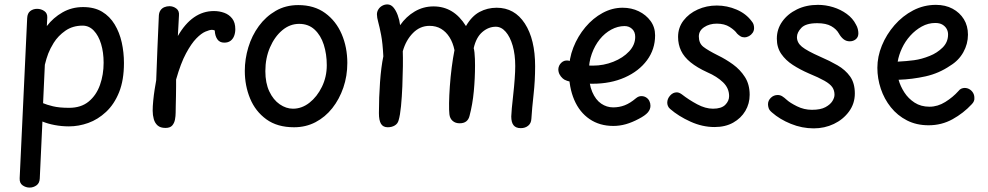

<svg xmlns="http://www.w3.org/2000/svg" viewBox="-20 -567 4472 869"><path d="M103 -485Q104 -507 117 -517Q130 -527 148 -527Q166 -527 180.5 -517Q195 -507 194 -487Q193 -478 193 -468.5Q193 -459 192 -449Q221 -487 263 -511Q305 -535 356 -535Q407 -535 442 -514Q477 -493 499 -456.5Q521 -420 531 -375Q541 -330 541 -282Q541 -204 519 -149.5Q497 -95 460 -60.5Q423 -26 379.5 -10.5Q336 5 292 5Q259 5 227.5 -1Q196 -7 172 -17L160 241Q159 262 145 272Q131 282 114 282Q97 282 82.5 272Q68 262 69 240ZM175 -100Q191 -93 219.5 -86Q248 -79 293 -79Q347 -79 381.5 -107.5Q416 -136 432.5 -182.5Q449 -229 449 -283Q449 -330 437.5 -368Q426 -406 404.5 -428.5Q383 -451 354 -451Q309 -451 276 -428Q243 -405 223 -373Q207 -347 198.5 -325Q190 -303 183 -274Q181 -231 179 -187.5Q177 -144 175 -100Z M699 -497Q700 -511 706.5 -520.5Q713 -530 724 -534.5Q735 -539 747 -539Q764 -539 778 -528.5Q792 -518 790 -497L785 -404Q817 -460 858 -488.5Q899 -517 948 -517Q973 -517 995 -509Q1017 -501 1031 -483Q1045 -465 1045 -435Q1045 -418 1039.5 -404Q1034 -390 1023 -382Q1012 -374 995 -374Q974 -374 963.5 -389.5Q953 -405 952 -429Q946 -432 939 -432Q929 -432 910 -424Q891 -416 868.5 -393Q846 -370 822 -325.5Q798 -281 777 -207Q777 -197 777 -177Q777 -157 776.5 -133Q776 -109 775.5 -88.5Q775 -68 775 -57Q775 -42 772 -26Q769 -10 759.5 1Q750 12 729 12Q706 12 693.5 1Q681 -10 676 -28Q671 -46 671 -66Q671 -85 673.5 -111Q676 -137 680 -162.5Q684 -188 687 -204Q690 -275 692.5 -347.5Q695 -420 699 -497Z M1088 -246Q1088 -300 1104 -353Q1120 -406 1151.5 -449Q1183 -492 1228 -518Q1273 -544 1330 -544Q1402 -544 1451.5 -508Q1501 -472 1526.5 -412.5Q1552 -353 1552 -282Q1552 -223 1534 -170.5Q1516 -118 1484 -77.5Q1452 -37 1408 -14Q1364 9 1311 9Q1235 9 1185.5 -27Q1136 -63 1112 -121Q1088 -179 1088 -246ZM1181 -245Q1181 -191 1199 -153Q1217 -115 1246 -95Q1275 -75 1306 -75Q1346 -75 1380.5 -102Q1415 -129 1437 -174Q1459 -219 1459 -272Q1459 -322 1445.5 -364.5Q1432 -407 1404 -433Q1376 -459 1334 -459Q1292 -459 1257.5 -430Q1223 -401 1202 -352.5Q1181 -304 1181 -245Z M1686 -502Q1686 -514 1692.5 -524.5Q1699 -535 1710 -541Q1721 -547 1733 -547Q1749 -547 1760.5 -533.5Q1772 -520 1780 -498.5Q1788 -477 1791 -453Q1818 -492 1857 -515Q1896 -538 1942 -538Q1988 -538 2024.5 -516Q2061 -494 2089 -449Q2115 -494 2150.5 -513Q2186 -532 2228 -532Q2309 -532 2355.5 -460.5Q2402 -389 2402 -267Q2402 -202 2395 -139.5Q2388 -77 2385 -29Q2384 -9 2370.5 2Q2357 13 2337 13Q2315 13 2304.5 0Q2294 -13 2294 -40Q2294 -50 2296.5 -77Q2299 -104 2303 -139.5Q2307 -175 2309.5 -209.5Q2312 -244 2312 -268Q2312 -320 2300.5 -360Q2289 -400 2269 -423Q2249 -446 2224 -446Q2191 -446 2163 -422Q2135 -398 2124 -349Q2126 -343 2127.5 -329.5Q2129 -316 2129.5 -300.5Q2130 -285 2130 -271Q2130 -213 2124.5 -154Q2119 -95 2105 -42Q2101 -26 2090 -17.5Q2079 -9 2060 -9Q2041 -9 2028.5 -20Q2016 -31 2014 -50Q2012 -67 2012.5 -100.5Q2013 -134 2016 -176.5Q2019 -219 2024.5 -262Q2030 -305 2037 -340Q2030 -374 2014.5 -398.5Q1999 -423 1976.5 -436.5Q1954 -450 1924 -450Q1881 -450 1849 -417.5Q1817 -385 1803 -335Q1804 -310 1803.5 -267Q1803 -224 1801 -176Q1799 -128 1795 -86.5Q1791 -45 1784 -22Q1780 -7 1766.5 1Q1753 9 1735 9Q1714 9 1704.5 -6.5Q1695 -22 1695 -55Q1695 -126 1700 -195Q1705 -264 1715 -312Q1712 -372 1705 -408.5Q1698 -445 1692 -466.5Q1686 -488 1686 -502Z M2527 -212Q2518 -220 2512.5 -230.5Q2507 -241 2507 -254Q2508 -271 2520.5 -283Q2533 -295 2551 -293Q2559 -292 2569.5 -286.5Q2580 -281 2602 -275.5Q2624 -270 2664 -270Q2712 -270 2756 -287.5Q2800 -305 2827.5 -334.5Q2855 -364 2855 -400Q2855 -423 2841 -436Q2827 -449 2807 -449Q2776 -449 2746.5 -433Q2717 -417 2694.5 -389Q2672 -361 2658.5 -323.5Q2645 -286 2645 -243Q2645 -187 2660.5 -151Q2676 -115 2701 -98Q2726 -81 2755 -81Q2783 -81 2807.5 -90.5Q2832 -100 2858 -122Q2864 -127 2870 -129.5Q2876 -132 2883 -132Q2895 -132 2904.5 -126Q2914 -120 2919 -110Q2924 -100 2924 -88Q2924 -72 2912 -58Q2900 -44 2871 -29Q2841 -13 2813 -5Q2785 3 2756 3Q2694 3 2648.5 -28Q2603 -59 2579 -115Q2555 -171 2555 -245Q2555 -301 2575 -352Q2595 -403 2629.5 -444Q2664 -485 2707.5 -508.5Q2751 -532 2798 -532Q2838 -532 2871 -516Q2904 -500 2924.5 -472Q2945 -444 2945 -407Q2945 -344 2908.5 -294.5Q2872 -245 2808 -216.5Q2744 -188 2662 -188Q2640 -188 2618 -189.5Q2596 -191 2577.5 -194Q2559 -197 2546 -201.5Q2533 -206 2527 -212Z M3382 -471Q3389 -463 3391 -455Q3393 -447 3393 -440Q3393 -428 3386.5 -418.5Q3380 -409 3370 -403.5Q3360 -398 3349 -398Q3339 -398 3331 -403Q3323 -408 3316 -415Q3306 -430 3282.5 -445Q3259 -460 3224 -460Q3191 -460 3167 -444Q3143 -428 3143 -402Q3143 -371 3163.5 -355Q3184 -339 3230 -316Q3265 -299 3297.5 -275.5Q3330 -252 3351.5 -218.5Q3373 -185 3373 -138Q3373 -98 3353.5 -65Q3334 -32 3298.5 -12Q3263 8 3214 8Q3159 8 3105 -16.5Q3051 -41 3013 -74Q3006 -80 3003 -87.5Q3000 -95 3000 -102Q3000 -120 3013 -134.5Q3026 -149 3043 -149Q3048 -149 3053.5 -147Q3059 -145 3066 -140Q3098 -115 3135.5 -95Q3173 -75 3207 -75Q3245 -75 3262.5 -92.5Q3280 -110 3280 -132Q3280 -168 3252.5 -194.5Q3225 -221 3181 -240Q3135 -261 3105.5 -285Q3076 -309 3062.5 -337.5Q3049 -366 3049 -400Q3049 -442 3073.5 -474Q3098 -506 3138 -524Q3178 -542 3224 -542Q3271 -542 3314 -523.5Q3357 -505 3382 -471Z M3854 -456Q3860 -446 3862.5 -435.5Q3865 -425 3865 -416Q3865 -399 3853.5 -389.5Q3842 -380 3826 -380Q3810 -380 3798 -389.5Q3786 -399 3777 -415Q3766 -435 3742.5 -448.5Q3719 -462 3679 -462Q3627 -462 3607 -441Q3587 -420 3587 -399Q3587 -374 3609.5 -355.5Q3632 -337 3693 -310Q3735 -292 3770.5 -271.5Q3806 -251 3827.5 -221Q3849 -191 3849 -144Q3849 -98 3822.5 -62Q3796 -26 3754 -6Q3712 14 3663 14Q3610 14 3559.5 -6.5Q3509 -27 3474 -58Q3462 -68 3459 -77.5Q3456 -87 3456 -95Q3456 -112 3469 -124.5Q3482 -137 3500 -137Q3511 -137 3520 -131.5Q3529 -126 3541 -115Q3555 -102 3587 -86Q3619 -70 3655 -70Q3694 -70 3716 -82Q3738 -94 3747.5 -109.5Q3757 -125 3757 -138Q3757 -158 3747 -172.5Q3737 -187 3711.5 -201.5Q3686 -216 3640 -235Q3601 -252 3568.5 -273Q3536 -294 3516 -323Q3496 -352 3496 -392Q3496 -435 3520.5 -469.5Q3545 -504 3587 -524.5Q3629 -545 3682 -545Q3717 -545 3751 -534.5Q3785 -524 3812.5 -504Q3840 -484 3854 -456Z M4183 0Q4128 0 4085 -22Q4042 -44 4012 -81.5Q3982 -119 3966.5 -165.5Q3951 -212 3951 -260Q3951 -311 3971.5 -361Q3992 -411 4028.5 -453Q4065 -495 4113 -520Q4161 -545 4216 -545Q4259 -545 4291.5 -527.5Q4324 -510 4342.5 -480Q4361 -450 4361 -410Q4361 -368 4340 -330.5Q4319 -293 4281 -270Q4230 -235 4169.5 -221.5Q4109 -208 4047 -206Q4055 -177 4073 -149Q4091 -121 4119.5 -102.5Q4148 -84 4187 -84Q4224 -84 4258.5 -105.5Q4293 -127 4318 -155Q4324 -163 4331.5 -166Q4339 -169 4346 -169Q4358 -169 4368 -163Q4378 -157 4384 -147Q4390 -137 4390 -125Q4391 -117 4388 -109.5Q4385 -102 4378 -95Q4341 -55 4291.5 -27.5Q4242 0 4183 0ZM4043 -288Q4083 -290 4117 -294.5Q4151 -299 4188 -314Q4221 -327 4246 -351.5Q4271 -376 4271 -411Q4271 -425 4264.5 -436.5Q4258 -448 4245.5 -455.5Q4233 -463 4213 -463Q4181 -463 4152 -447Q4123 -431 4100 -405.5Q4077 -380 4062.5 -349Q4048 -318 4043 -288Z"/></svg>

Font: Playpen Sans Arabic
Style: Regular
Weight: 400
Designer: Azza Alameddine, Laura Meseguer, Veronika Burian, José Scaglione
Foundry: TypeTogether
Version: Version 2.000